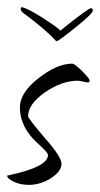

<svg xmlns="http://www.w3.org/2000/svg" viewBox="-21 -497 281 540"><path d="M61 23Q36 23 17.5 14Q-1 5 -1 -3Q114 -27 114 -61Q114 -68 87 -92Q35 -138 35 -195Q35 -236 86 -276Q139 -318 182 -318Q189 -318 210 -297Q231 -276 231 -270.5Q231 -265 226 -265Q215 -267 208 -268.5Q201 -270 198 -270Q153 -270 105 -237Q58 -204 58 -170Q58 -164 105 -109Q152 -56 152 -36Q152 -16 124 3Q109 13 92.5 18Q76 23 61 23ZM139 -381 134 -384Q111 -411 40 -464L37 -472L39 -477Q54 -475 94 -450Q114 -437 128 -427.5Q142 -418 149 -411Q227 -474 235 -474Q240 -474 240 -467Q240 -459 194 -422Q147 -384 139 -381Z"/></svg>

Font: Qwigley
Style: Regular
Weight: 400
Designer: Robert E. Leuschke
Foundry: Robert E. Leuschke
Version: Version 1.010; ttfautohint (v1.8.3)